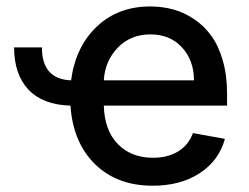

<svg xmlns="http://www.w3.org/2000/svg" viewBox="-20 -573 782 604"><path d="M24.4 -423.8H111.8Q111.8 -323.7 203.6 -320.3Q217.8 -426.3 284.7 -489.5Q351.6 -552.7 452.6 -552.7Q490.7 -552.7 525.1 -543.2Q559.6 -533.7 590.8 -512.7Q622.1 -491.7 644.8 -460.4Q667.5 -429.2 680.9 -382.6Q694.3 -335.9 694.3 -278.3V-240.7H306.6Q308.6 -163.1 350.6 -119.9Q392.6 -76.7 461.4 -76.7Q507.3 -76.7 540 -96.4Q572.8 -116.2 586.9 -154.3L687.5 -136.2Q669.4 -68.8 609.1 -28.8Q548.8 11.2 460.4 11.2Q347.7 11.2 278.6 -56.9Q209.5 -125 201.7 -240.7Q114.7 -243.2 69.6 -291Q24.4 -338.9 24.4 -423.8ZM306.6 -320.3H590.3Q589.8 -383.8 552.2 -424.3Q514.6 -464.8 453.6 -464.8Q390.6 -464.8 350.3 -422.9Q310.1 -380.9 306.6 -320.3Z"/></svg>

Font: Interop Med
Style: Regular
Weight: 500
Designer: Rasmus Andersson, Google, Jang Haemin
Foundry: jhaemin
Version: Version 1.007